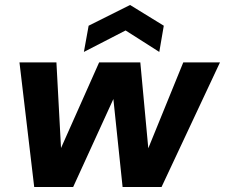

<svg xmlns="http://www.w3.org/2000/svg" viewBox="-20 -749 901 769"><path d="M117 0 58 -499H206L228 -89L195 -90L377 -499H542L580 -90L547 -89L714 -499H861L627 0H471L427 -420H465L273 0ZM316 -541 335 -646 501 -729 636 -646 618 -541 483 -627Z"/></svg>

Font: DM Sans 20pt Black
Style: Italic
Weight: 900
Italic angle: -10°
Version: Version 4.004;gftools[0.9.30]